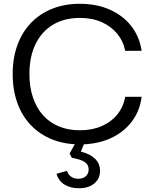

<svg xmlns="http://www.w3.org/2000/svg" viewBox="-20 -757 811 1018"><path d="M403.6 8.6Q323.1 8.6 257.6 -17.4Q192.1 -43.3 144.8 -92.2Q97.4 -141.1 72.4 -210.1Q47.3 -279 47.3 -364.3Q47.3 -450.3 72.7 -519.1Q98.1 -587.9 145.1 -636.4Q192.1 -685 257.6 -710.9Q323.1 -736.9 403.6 -736.9Q492 -736.9 561.4 -706.2Q630.9 -675.6 675.1 -619.9Q719.3 -564.1 730.9 -487.7H643.7Q633.6 -539.3 601.4 -578.3Q569.3 -617.3 519.2 -639.6Q469.1 -662 403.6 -662Q321 -662 261.1 -626.1Q201.3 -590.3 168.6 -523.6Q136 -457 136 -364.3Q136 -295.3 154.8 -239.9Q173.6 -184.4 208.3 -145.8Q243 -107.1 292.3 -86.7Q341.6 -66.3 403.6 -66.3Q468.6 -66.3 519.1 -88.3Q569.7 -110.3 602.1 -150.4Q634.6 -190.4 643.7 -243.7H730.9Q721.4 -167.3 677.3 -110.4Q633.1 -53.4 563 -22.4Q492.9 8.6 403.6 8.6ZM397 241Q354 241 322 221.6Q290 202.1 279.7 164.4L335.3 149Q341.3 168.3 356.2 179.2Q371.1 190.1 393.6 190.9Q421 190.9 435.5 177Q450 163.1 450 141.3Q450 115.6 428.9 101.8Q407.9 88 360.4 79.4L349.3 56.7L388.6 -13.7H433.7L408.6 46.9Q456.9 58.7 483.6 84.3Q510.4 109.9 510.4 149Q510.4 190.9 479.2 216.3Q448 241.7 397 241Z"/></svg>

Font: Mona Sans ExtraLight
Style: Regular
Weight: 200
Designer: Deni Anggara
Foundry: GitHub
Version: Version 2.000